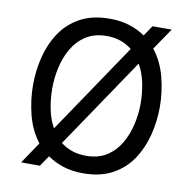

<svg xmlns="http://www.w3.org/2000/svg" viewBox="-80 -793 891 886"><g transform="rotate(10 365.0 -350.0)"><path d="M76 12 144 -89Q103 -141.5 85.5 -211Q68 -280.5 68 -350Q68 -415 83.5 -479Q99 -543 133.5 -595.8Q168 -648.5 225 -680.2Q282 -712 365 -712Q416 -712 457.5 -698.8Q499 -685.5 531 -663L564 -712H654L585 -611Q626.5 -558.5 644.2 -489.2Q662 -420 662 -350Q662 -285 646.2 -221Q630.5 -157 596 -104.2Q561.5 -51.5 504.5 -19.8Q447.5 12 365 12Q313.5 12 272 -1.5Q230.5 -15 198 -38L164 12ZM365 -70Q422.5 -70 462 -95.5Q501.5 -121 525.8 -162.8Q550 -204.5 561 -253.8Q572 -303 572 -350Q572 -398 562.5 -445.5Q553 -493 531 -531L246 -109Q268.5 -91 298 -80.5Q327.5 -70 365 -70ZM198 -169 483 -591Q460 -610 430.5 -620.5Q401 -631 365 -631Q307.5 -631 267.8 -605.5Q228 -580 203.8 -538.2Q179.5 -496.5 168.8 -447Q158 -397.5 158 -350Q158 -302 167.2 -254.8Q176.5 -207.5 198 -169Z"/></g></svg>

Font: Overpass
Style: Regular
Weight: 400
Designer: Delve Withrington, Dave Bailey, Thomas Jockin
Foundry: Delve Fonts LLC
Version: Version 4.000